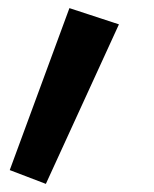

<svg xmlns="http://www.w3.org/2000/svg" viewBox="-20 -349 380 473"><path d="M151 -329 273 -289 93 104 4 70Z"/></svg>

Font: FiraGO SemiBold
Style: Regular
Weight: 600
Designer: bBox Type
Foundry: bBox Type GmbH
Version: Version 1.001;PS 001.001;hotconv 1.0.88;makeotf.lib2.5.64775